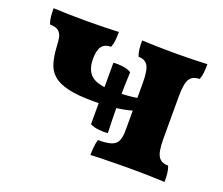

<svg xmlns="http://www.w3.org/2000/svg" viewBox="-85 -584 825 711"><g transform="rotate(20 327.0 -229.0)"><path d="M621.5 3Q558.6 0 481.3 0Q456.2 0 426.4 0.5Q396.6 1 370.6 1.5Q344.5 2 329.4 3Q329.4 -10.6 330.7 -26.8Q332 -43.1 336.5 -58.3Q371.4 -58.3 389.5 -64.5Q407.5 -70.8 414 -86.3Q420.5 -101.8 420.5 -129.3V-312.7Q420.5 -363.7 409.4 -381.7Q398.2 -399.7 372.4 -399.7Q367.3 -412.9 365.8 -427.3Q364.3 -441.7 364.3 -461Q386.3 -460 420.8 -459Q455.3 -458 492.1 -458Q528.8 -458 564.1 -459Q599.5 -460 621.5 -461Q621.5 -441.7 619.9 -427.3Q618.4 -412.9 613.3 -399.7Q585.9 -399.7 574.3 -381.7Q562.7 -363.7 562.7 -312.7V-145.3Q562.7 -94.8 574.3 -76.6Q585.9 -58.3 613.3 -58.3Q618.4 -45.6 619.9 -31.2Q621.5 -16.7 621.5 3ZM270.8 -187.6Q209.3 -187.6 171.2 -196.6Q133.1 -205.5 112.8 -223.4Q92.4 -241.4 84.6 -268.6Q76.8 -295.9 74.8 -331.9Q74.3 -349.9 71.6 -365.1Q68.8 -380.3 58.4 -390Q48 -399.7 23.6 -399.7Q18.5 -412.9 17 -427.3Q15.5 -441.7 15.5 -461Q38 -460 73.1 -459Q108.1 -458 144.8 -458Q181.6 -458 216.1 -459Q250.6 -460 272.6 -461Q272.6 -441.7 271.1 -427.3Q269.6 -412.9 264.5 -399.7Q239.2 -399.7 227.8 -383.7Q216.5 -367.7 216.5 -335.2Q216.5 -289.6 241.7 -269Q266.8 -248.4 332.6 -248.4Q353.2 -248.4 379.2 -250.1Q405.2 -251.9 423.4 -255.4V-205.8Q394.9 -197.2 356.8 -192.4Q318.7 -187.6 270.8 -187.6ZM362.3 -95.2Q345.2 -93.1 325.6 -95.4Q306.1 -97.7 292.5 -104.8V-346.9Q310.1 -348.9 330.7 -345.8Q351.3 -342.8 362.8 -335.3Q361.8 -311.2 360.8 -280Q359.8 -248.9 359.8 -215.1Q359.8 -182.8 360.6 -150.2Q361.3 -117.6 362.3 -95.2Z"/></g></svg>

Font: Vollkorn
Style: Regular
Weight: 400
Designer: Friedrich Althausen
Foundry: Friedrich Althausen
Version: Version 5.001